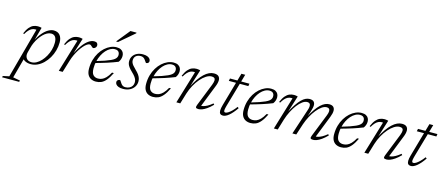

<svg xmlns="http://www.w3.org/2000/svg" viewBox="-134 -1361 5309 2292"><g transform="rotate(15 2520.0 -215.0)"><path d="M142 -121.5Q139 -110 138 -101.8Q137 -93.5 137 -87.5Q137 -58 156.8 -36.2Q176.5 -14.5 215.5 -14.5Q245 -14.5 274.8 -30.8Q304.5 -47 331.2 -75.8Q358 -104.5 379 -142Q400 -179.5 412.2 -222.5Q424.5 -265.5 424.5 -310Q424.5 -358 407 -382.2Q389.5 -406.5 355.5 -406.5Q329.5 -406.5 304.5 -393Q279.5 -379.5 256.5 -356.5Q233.5 -333.5 214 -304.5Q194.5 -275.5 180 -243.5Q165.5 -211.5 158 -181ZM99 -52.5 124.5 -55.5 51 216 139 232.5 133.5 249.5H-78L-72.5 232.5L3 216L171.5 -404Q169.5 -405 165.8 -405.2Q162 -405.5 156 -405.5Q135 -405.5 115.8 -396Q96.5 -386.5 78.5 -367Q60.5 -347.5 43 -317L30 -322.5Q51.5 -372.5 75 -400Q98.5 -427.5 124.5 -438.2Q150.5 -449 179 -449Q191.5 -449 204 -447.2Q216.5 -445.5 225.5 -442.5L173 -250L169.5 -259Q204 -329 240 -370.8Q276 -412.5 310.8 -431.5Q345.5 -450.5 375 -450.5Q427.5 -450.5 453.2 -417.2Q479 -384 479 -331Q479 -278.5 465 -228.5Q451 -178.5 425.5 -135.2Q400 -92 366.2 -59.2Q332.5 -26.5 293.2 -8.2Q254 10 211.5 10Q169 10 138.5 -6.8Q108 -23.5 99 -52.5Z M678.5 -404Q676 -405 672 -405.2Q668 -405.5 662 -405.5Q640.5 -405.5 621.2 -396Q602 -386.5 584 -367Q566 -347.5 548.5 -317L535.5 -322.5Q557 -372.5 580.5 -399.8Q604 -427 630.5 -438Q657 -449 686 -449Q694.5 -449 703 -448Q711.5 -447 719.5 -445.5Q727.5 -444 733 -442L669.5 -239.5H667.5Q701.5 -308.5 736.5 -355.2Q771.5 -402 806.8 -426Q842 -450 875.5 -450Q899.5 -450 910.2 -439.5Q921 -429 921 -412Q921 -399 914.8 -389.5Q908.5 -380 899.2 -374.5Q890 -369 881 -369Q877.5 -369 872.2 -372.8Q867 -376.5 860 -383.5Q854 -390 846.8 -395Q839.5 -400 832 -400Q817 -400 797.5 -386.5Q778 -373 757.2 -349Q736.5 -325 716.2 -293.5Q696 -262 679 -225.5Q662 -189 650.5 -151L604.5 0H556.5Z M1138 -423Q1109 -423 1081.2 -408Q1053.5 -393 1029.5 -366Q1005.5 -339 987.5 -303.5Q969.5 -268 959.2 -226Q949 -184 949 -139.5Q949 -79.5 971.5 -55.8Q994 -32 1031 -32Q1055 -32 1078.8 -41.2Q1102.5 -50.5 1126.8 -74.8Q1151 -99 1176 -144H1198.5Q1168.5 -82.5 1139.8 -49Q1111 -15.5 1080.8 -2.8Q1050.5 10 1015.5 10Q981.5 10 954.8 -3.8Q928 -17.5 913 -46.2Q898 -75 898 -120.5Q898 -177.5 912.2 -227.8Q926.5 -278 951.5 -318.8Q976.5 -359.5 1009 -389Q1041.5 -418.5 1078.2 -434.5Q1115 -450.5 1152 -450.5Q1185 -450.5 1205.8 -439.2Q1226.5 -428 1236.2 -409.2Q1246 -390.5 1246 -367.5Q1246 -347 1239 -326.5Q1232 -306 1219 -289.5Q1190 -278 1158.2 -266.5Q1126.5 -255 1092.2 -244Q1058 -233 1021.5 -222.5Q985 -212 946.5 -201L948 -225.5Q1011.5 -243.5 1054.8 -258.8Q1098 -274 1125.2 -286.5Q1152.5 -299 1167.2 -310.8Q1182 -322.5 1188.2 -334Q1194.5 -345.5 1196.5 -358Q1198 -376.5 1193 -390.8Q1188 -405 1175 -414Q1162 -423 1138 -423ZM1126 -515.5 1260 -680.5H1335L1334 -672L1150.5 -515.5Z M1292.5 -82.5Q1298.5 -78 1304.2 -68Q1310 -58 1320.5 -43.5Q1331 -29.5 1343.8 -23Q1356.5 -16.5 1372.5 -16.5Q1401 -16.5 1422.8 -27.2Q1444.5 -38 1456.8 -57Q1469 -76 1469 -101Q1469 -117.5 1463.8 -133.5Q1458.5 -149.5 1444.2 -168.8Q1430 -188 1404 -212.5Q1378 -237 1363.5 -256.8Q1349 -276.5 1343.2 -293.8Q1337.5 -311 1337.5 -328Q1337.5 -365 1355 -392.2Q1372.5 -419.5 1404 -435Q1435.5 -450.5 1477.5 -450.5Q1509.5 -450.5 1530.8 -442.2Q1552 -434 1562.5 -420.8Q1573 -407.5 1573 -392.5Q1573 -383 1569 -375.8Q1565 -368.5 1557 -364.2Q1549 -360 1537 -360Q1532.5 -364 1527 -373.5Q1521.5 -383 1511 -396Q1501 -409.5 1487.5 -416.5Q1474 -423.5 1457.5 -423.5Q1420.5 -423.5 1398.2 -404.5Q1376 -385.5 1376 -349.5Q1376 -336 1381.5 -321.8Q1387 -307.5 1401.2 -290.2Q1415.5 -273 1440.5 -248.5Q1466 -224.5 1480.8 -203.2Q1495.5 -182 1501.8 -162.2Q1508 -142.5 1508 -122.5Q1508 -86 1488.5 -55.8Q1469 -25.5 1433.8 -7.8Q1398.5 10 1352 10Q1318 10 1296.5 1.8Q1275 -6.5 1264.5 -20Q1254 -33.5 1254 -48Q1254 -58 1258.5 -65.8Q1263 -73.5 1271.8 -78Q1280.5 -82.5 1292.5 -82.5Z M1843.5 -423Q1814.5 -423 1786.8 -408Q1759 -393 1735 -366Q1711 -339 1693 -303.5Q1675 -268 1664.8 -226Q1654.5 -184 1654.5 -139.5Q1654.5 -79.5 1677 -55.8Q1699.5 -32 1736.5 -32Q1760.5 -32 1784.2 -41.2Q1808 -50.5 1832.2 -74.8Q1856.5 -99 1881.5 -144H1904Q1874 -82.5 1845.2 -49Q1816.5 -15.5 1786.2 -2.8Q1756 10 1721 10Q1687 10 1660.2 -3.8Q1633.5 -17.5 1618.5 -46.2Q1603.5 -75 1603.5 -120.5Q1603.5 -177.5 1617.8 -227.8Q1632 -278 1657 -318.8Q1682 -359.5 1714.5 -389Q1747 -418.5 1783.8 -434.5Q1820.5 -450.5 1857.5 -450.5Q1890.5 -450.5 1911.2 -439.2Q1932 -428 1941.8 -409.2Q1951.5 -390.5 1951.5 -367.5Q1951.5 -347 1944.5 -326.5Q1937.5 -306 1924.5 -289.5Q1895.5 -278 1863.8 -266.5Q1832 -255 1797.8 -244Q1763.5 -233 1727 -222.5Q1690.5 -212 1652 -201L1653.5 -225.5Q1717 -243.5 1760.2 -258.8Q1803.5 -274 1830.8 -286.5Q1858 -299 1872.8 -310.8Q1887.5 -322.5 1893.8 -334Q1900 -345.5 1902 -358Q1903.5 -376.5 1898.5 -390.8Q1893.5 -405 1880.5 -414Q1867.5 -423 1843.5 -423Z M2001.5 -317 1988.5 -322.5Q2010 -372.5 2033.5 -399.8Q2057 -427 2083.5 -438Q2110 -449 2139 -449Q2147.5 -449 2156 -448Q2164.5 -447 2172.2 -445.5Q2180 -444 2186 -442L2115.5 -216H2112Q2143 -277 2174 -321.2Q2205 -365.5 2235.5 -394Q2266 -422.5 2296 -436.2Q2326 -450 2355 -450Q2396 -450 2413.5 -432.2Q2431 -414.5 2431 -384.5Q2431 -368 2426 -347.5Q2421 -327 2411 -303L2299.5 -20.5L2292 -36Q2309.5 -35 2331 -39.8Q2352.5 -44.5 2380 -59.2Q2407.5 -74 2442 -102.5L2453.5 -89Q2416 -51 2384.8 -29.5Q2353.5 -8 2328.8 1Q2304 10 2284 10Q2258.5 10 2252.8 0.2Q2247 -9.5 2257 -34.5L2368.5 -315Q2375 -332.5 2378.5 -346.5Q2382 -360.5 2382 -371Q2382 -389.5 2371.2 -398.5Q2360.5 -407.5 2338 -407.5Q2306 -407.5 2271 -385.5Q2236 -363.5 2202.8 -325.2Q2169.5 -287 2142 -237Q2114.5 -187 2097 -131L2057.5 0H2009.5L2131.5 -404Q2129 -405 2125 -405.2Q2121 -405.5 2115 -405.5Q2093.5 -405.5 2074.2 -396Q2055 -386.5 2037 -367Q2019 -347.5 2001.5 -317Z M2548 -409.5 2554.5 -440.5H2794.5L2789.5 -409.5ZM2599 -115Q2595.5 -101.5 2592.8 -90.5Q2590 -79.5 2588.8 -71.2Q2587.5 -63 2587.5 -56.5Q2587.5 -43.5 2592.2 -38.5Q2597 -33.5 2606 -33.5Q2619.5 -33.5 2639.2 -45.8Q2659 -58 2682.5 -81Q2706 -104 2730.5 -137L2746 -125Q2723 -91 2701 -65.8Q2679 -40.5 2658.8 -23.8Q2638.5 -7 2620.2 1.2Q2602 9.5 2586 9.5Q2564.5 9.5 2552.2 -2.2Q2540 -14 2540 -42Q2540 -55 2543 -72.5Q2546 -90 2552.5 -112.5L2671.5 -530.5H2718.5Z M3048.5 -423Q3019.5 -423 2991.8 -408Q2964 -393 2940 -366Q2916 -339 2898 -303.5Q2880 -268 2869.8 -226Q2859.5 -184 2859.5 -139.5Q2859.5 -79.5 2882 -55.8Q2904.5 -32 2941.5 -32Q2965.5 -32 2989.2 -41.2Q3013 -50.5 3037.2 -74.8Q3061.5 -99 3086.5 -144H3109Q3079 -82.5 3050.2 -49Q3021.5 -15.5 2991.2 -2.8Q2961 10 2926 10Q2892 10 2865.2 -3.8Q2838.5 -17.5 2823.5 -46.2Q2808.5 -75 2808.5 -120.5Q2808.5 -177.5 2822.8 -227.8Q2837 -278 2862 -318.8Q2887 -359.5 2919.5 -389Q2952 -418.5 2988.8 -434.5Q3025.5 -450.5 3062.5 -450.5Q3095.5 -450.5 3116.2 -439.2Q3137 -428 3146.8 -409.2Q3156.5 -390.5 3156.5 -367.5Q3156.5 -347 3149.5 -326.5Q3142.5 -306 3129.5 -289.5Q3100.5 -278 3068.8 -266.5Q3037 -255 3002.8 -244Q2968.5 -233 2932 -222.5Q2895.5 -212 2857 -201L2858.5 -225.5Q2922 -243.5 2965.2 -258.8Q3008.5 -274 3035.8 -286.5Q3063 -299 3077.8 -310.8Q3092.5 -322.5 3098.8 -334Q3105 -345.5 3107 -358Q3108.5 -376.5 3103.5 -390.8Q3098.5 -405 3085.5 -414Q3072.5 -423 3048.5 -423Z M3716.5 -20.5 3709 -36Q3726 -35 3747.8 -39.8Q3769.5 -44.5 3797 -59.2Q3824.5 -74 3859 -102.5L3870 -89Q3832.5 -51 3801.5 -29.5Q3770.5 -8 3745.5 1Q3720.5 10 3701 10Q3674.5 10 3669.2 0.2Q3664 -9.5 3674 -34.5L3786 -317Q3792.5 -333.5 3795.5 -346.8Q3798.5 -360 3798.5 -370.5Q3798.5 -389 3788.8 -398.5Q3779 -408 3759 -408Q3730.5 -408 3699 -385.8Q3667.5 -363.5 3637 -325.8Q3606.5 -288 3580.5 -239.2Q3554.5 -190.5 3536.5 -138L3491.5 0H3443.5L3547.5 -315Q3551.5 -326.5 3554 -336.2Q3556.5 -346 3557.5 -354.5Q3558.5 -363 3558.5 -370Q3558.5 -389.5 3548.5 -398.8Q3538.5 -408 3518.5 -408Q3491 -408 3460.2 -386Q3429.5 -364 3400 -325.8Q3370.5 -287.5 3345 -237.5Q3319.5 -187.5 3302 -131L3262.5 0H3214.5L3336.5 -404Q3334 -405 3330 -405.2Q3326 -405.5 3320 -405.5Q3298.5 -405.5 3279.2 -396Q3260 -386.5 3242 -367Q3224 -347.5 3206.5 -317L3193.5 -322.5Q3215 -372.5 3238.5 -399.8Q3262 -427 3288.5 -438Q3315 -449 3344 -449Q3352.5 -449 3361 -448Q3369.5 -447 3377.2 -445.5Q3385 -444 3391 -442L3321.5 -220H3317Q3351 -286 3380.8 -330.5Q3410.5 -375 3437 -401.2Q3463.5 -427.5 3488.2 -439Q3513 -450.5 3536.5 -450.5Q3573 -450.5 3588.8 -434.2Q3604.5 -418 3604.5 -390Q3604.5 -373.5 3599.8 -353.5Q3595 -333.5 3587 -308.5L3559.5 -227.5H3555.5Q3588 -290.5 3617.8 -333.5Q3647.5 -376.5 3675.2 -402Q3703 -427.5 3729 -439Q3755 -450.5 3780 -450.5Q3815.5 -450.5 3832 -433.5Q3848.5 -416.5 3848.5 -387.5Q3848.5 -372 3844 -352.5Q3839.5 -333 3830 -309Z M4167 -423Q4138 -423 4110.2 -408Q4082.5 -393 4058.5 -366Q4034.5 -339 4016.5 -303.5Q3998.5 -268 3988.2 -226Q3978 -184 3978 -139.5Q3978 -79.5 4000.5 -55.8Q4023 -32 4060 -32Q4084 -32 4107.8 -41.2Q4131.5 -50.5 4155.8 -74.8Q4180 -99 4205 -144H4227.5Q4197.5 -82.5 4168.8 -49Q4140 -15.5 4109.8 -2.8Q4079.5 10 4044.5 10Q4010.5 10 3983.8 -3.8Q3957 -17.5 3942 -46.2Q3927 -75 3927 -120.5Q3927 -177.5 3941.2 -227.8Q3955.5 -278 3980.5 -318.8Q4005.5 -359.5 4038 -389Q4070.5 -418.5 4107.2 -434.5Q4144 -450.5 4181 -450.5Q4214 -450.5 4234.8 -439.2Q4255.5 -428 4265.2 -409.2Q4275 -390.5 4275 -367.5Q4275 -347 4268 -326.5Q4261 -306 4248 -289.5Q4219 -278 4187.2 -266.5Q4155.5 -255 4121.2 -244Q4087 -233 4050.5 -222.5Q4014 -212 3975.5 -201L3977 -225.5Q4040.5 -243.5 4083.8 -258.8Q4127 -274 4154.2 -286.5Q4181.5 -299 4196.2 -310.8Q4211 -322.5 4217.2 -334Q4223.5 -345.5 4225.5 -358Q4227 -376.5 4222 -390.8Q4217 -405 4204 -414Q4191 -423 4167 -423Z M4325 -317 4312 -322.5Q4333.5 -372.5 4357 -399.8Q4380.5 -427 4407 -438Q4433.5 -449 4462.5 -449Q4471 -449 4479.5 -448Q4488 -447 4495.8 -445.5Q4503.5 -444 4509.5 -442L4439 -216H4435.5Q4466.5 -277 4497.5 -321.2Q4528.5 -365.5 4559 -394Q4589.5 -422.5 4619.5 -436.2Q4649.5 -450 4678.5 -450Q4719.5 -450 4737 -432.2Q4754.5 -414.5 4754.5 -384.5Q4754.5 -368 4749.5 -347.5Q4744.5 -327 4734.5 -303L4623 -20.5L4615.5 -36Q4633 -35 4654.5 -39.8Q4676 -44.5 4703.5 -59.2Q4731 -74 4765.5 -102.5L4777 -89Q4739.5 -51 4708.2 -29.5Q4677 -8 4652.2 1Q4627.5 10 4607.5 10Q4582 10 4576.2 0.2Q4570.5 -9.5 4580.5 -34.5L4692 -315Q4698.5 -332.5 4702 -346.5Q4705.5 -360.5 4705.5 -371Q4705.5 -389.5 4694.8 -398.5Q4684 -407.5 4661.5 -407.5Q4629.5 -407.5 4594.5 -385.5Q4559.5 -363.5 4526.2 -325.2Q4493 -287 4465.5 -237Q4438 -187 4420.5 -131L4381 0H4333L4455 -404Q4452.5 -405 4448.5 -405.2Q4444.5 -405.5 4438.5 -405.5Q4417 -405.5 4397.8 -396Q4378.5 -386.5 4360.5 -367Q4342.5 -347.5 4325 -317Z M4871.5 -409.5 4878 -440.5H5118L5113 -409.5ZM4922.5 -115Q4919 -101.5 4916.2 -90.5Q4913.5 -79.5 4912.2 -71.2Q4911 -63 4911 -56.5Q4911 -43.5 4915.8 -38.5Q4920.5 -33.5 4929.5 -33.5Q4943 -33.5 4962.8 -45.8Q4982.5 -58 5006 -81Q5029.5 -104 5054 -137L5069.5 -125Q5046.5 -91 5024.5 -65.8Q5002.5 -40.5 4982.2 -23.8Q4962 -7 4943.8 1.2Q4925.5 9.5 4909.5 9.5Q4888 9.5 4875.8 -2.2Q4863.5 -14 4863.5 -42Q4863.5 -55 4866.5 -72.5Q4869.5 -90 4876 -112.5L4995 -530.5H5042Z"/></g></svg>

Font: Newsreader 16pt 16pt Light
Style: Italic
Weight: 300
Italic angle: -17°
Version: Version 1.003